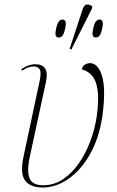

<svg xmlns="http://www.w3.org/2000/svg" viewBox="-20 -825 522 855"><path d="M170 10Q116 10 92.5 -20Q69 -50 84 -124L156 -462Q165 -502 157 -515.5Q149 -529 130 -529Q120 -529 108 -525.5Q96 -522 78 -510L75 -517Q107 -539 137 -539Q201 -539 185 -462L112 -124Q102 -74 107 -47Q112 -20 129 -10Q146 0 172 0Q221 0 261 -27Q301 -54 332 -99Q363 -144 383 -198.5Q403 -253 411 -308Q421 -382 414.5 -425Q408 -468 389 -489Q370 -510 344 -516Q349 -533 360 -538.5Q371 -544 380 -544Q417 -544 434.5 -486Q452 -428 436 -309Q422 -212 382 -140.5Q342 -69 286 -29.5Q230 10 170 10ZM298 -605 290 -607 349 -787Q356 -805 368.5 -805Q381 -805 391 -796L390 -788ZM241 -658Q232 -658 228.5 -666Q225 -674 230 -698Q235 -721 242 -729.5Q249 -738 258 -738Q268 -738 271.5 -729.5Q275 -721 270 -698Q265 -674 258 -666Q251 -658 241 -658ZM406 -658Q397 -658 393.5 -666Q390 -674 395 -698Q400 -721 407 -729.5Q414 -738 423 -738Q433 -738 436.5 -729.5Q440 -721 435 -698Q430 -674 423 -666Q416 -658 406 -658Z"/></svg>

Font: Noto Serif Display SemiCondensed Thin
Style: Italic
Weight: 100
Width: 4
Italic angle: -12°
Designer: Monotype Design Team
Foundry: Monotype Imaging Inc.
Version: Version 2.009